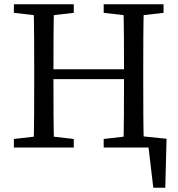

<svg xmlns="http://www.w3.org/2000/svg" viewBox="-20 -690 834 898"><path d="M641 0H726L670 -40L697 188H753L759 -41L641 -53V0ZM45 0H325V-40L195 -55H175L45 -40V0ZM137 0H233C230 -103 230 -207 230 -330V-360C230 -465 230 -569 233 -670H137C140 -567 140 -463 140 -360V-310C140 -205 140 -101 137 0ZM185 -320H605V-366H185V-320ZM465 0H745V-40L615 -55H595L465 -40V0ZM557 0H653C650 -103 650 -207 650 -310V-360C650 -465 650 -569 653 -670H557C560 -567 560 -463 560 -360V-330C560 -205 560 -101 557 0ZM45 -630 175 -615H195L325 -630V-670H45V-630ZM465 -630 595 -615H615L745 -630V-670H465V-630Z"/></svg>

Font: Source Serif Variable
Style: Regular
Weight: 389
Designer: Frank Grießhammer
Foundry: Adobe Systems Incorporated
Version: Version 3.001;hotconv 1.0.111;makeotfexe 2.5.65597